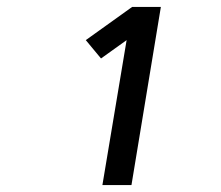

<svg xmlns="http://www.w3.org/2000/svg" viewBox="-20 -858 640 555"><path d="M276 -323 346 -742 272 -689 228 -742 362 -838H445L360 -323Z"/></svg>

Font: Iosevka Curly MdExObl
Style: Regular
Weight: 500
Width: 7
Italic angle: -9°
Monospace: yes
Designer: Belleve Invis
Foundry: Belleve Invis
Version: Version 11.1.0; ttfautohint (v1.8.3)